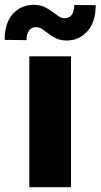

<svg xmlns="http://www.w3.org/2000/svg" viewBox="-63 -780 419 800"><path d="M232.9 0H59.1V-545.4H232.9ZM47.4 -612.8 -43.5 -613.8Q-43.5 -685.5 -8.8 -722.7Q25.4 -759.3 74.7 -759.8Q102.5 -759.8 120.1 -752Q138.7 -743.2 152.8 -732.4Q170.9 -719.2 180.2 -712.9Q192.4 -704.1 206.5 -704.1Q226.6 -704.6 236.8 -719.2Q245.6 -732.9 246.6 -759.3L335.9 -758.3Q335 -686.5 300.8 -649.4Q267.1 -612.3 217.8 -611.3Q190.9 -610.8 171.9 -619.6Q151.4 -629.4 139.6 -639.2Q128.4 -647.9 113.3 -658.7Q100.6 -667 85.9 -667Q69.3 -667 58.1 -652.8Q47.4 -638.7 47.4 -612.8Z"/></svg>

Font: My Font
Style: Regular
Weight: 500
Designer: Rasmus Andersson
Foundry: rsms
Version: Version 0.001